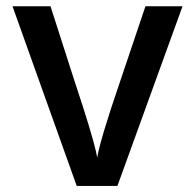

<svg xmlns="http://www.w3.org/2000/svg" viewBox="-20 -575 630 622"><path d="M20.5 -554.7H143.6L222.7 -308.6Q277.3 -144.5 291 -84L294.9 -64.5Q304.7 -123 368.2 -308.6L451.2 -554.7H571.3L360.4 27.3H228.5Z"/></svg>

Font: GenEi M Gothic v2 Medium
Style: Regular
Weight: 500
Version: Version 2.0